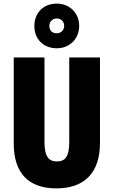

<svg xmlns="http://www.w3.org/2000/svg" viewBox="-20 -1032 628 1062"><path d="M294 -765C368 -765 418 -820 418 -889C418 -958 367 -1012 294 -1012C219 -1012 170 -960 170 -888C170 -817 219 -765 294 -765ZM294 -848C267 -848 253 -865 253 -889C253 -913 271 -930 294 -930C317 -930 335 -913 335 -889C335 -865 317 -848 294 -848ZM533 -242V-714H363V-247C363 -167 342 -139 294 -139C249 -139 226 -168 226 -246V-714H56V-238C56 -72 140 10 292 10C448 10 533 -77 533 -242Z"/></svg>

Font: Noto Sans Ethiopic ExtraCondensed Black
Style: Regular
Weight: 900
Width: 2
Designer: Monotype Design Team
Foundry: Monotype Imaging Inc.
Version: Version 2.102